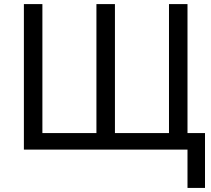

<svg xmlns="http://www.w3.org/2000/svg" viewBox="-20 -734 1037 942"><path d="M899.9 -81.1H985.8V188H899.9V0H97.2V-713.9H188V-81.1H453.1V-713.9H543.9V-81.1H809.1V-713.9H899.9Z"/></svg>

Font: Droid Sans
Style: Regular
Weight: 400
Foundry: Ascender Corporation
Version: Version 1.00 build 114